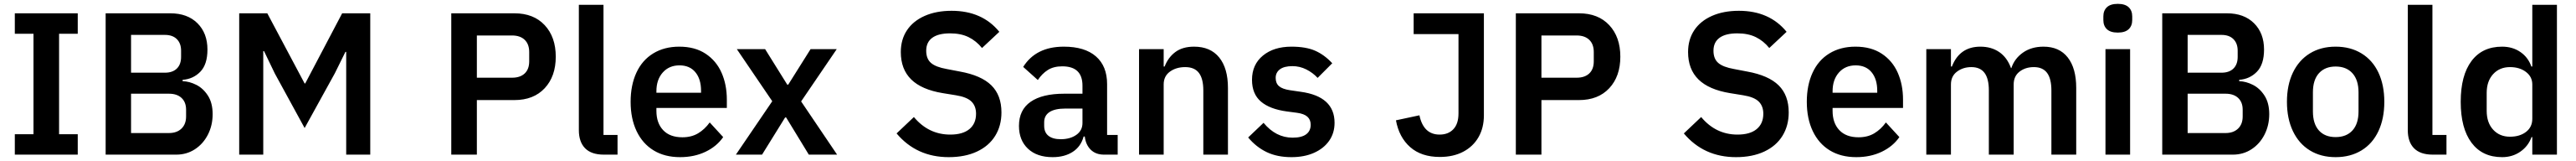

<svg xmlns="http://www.w3.org/2000/svg" viewBox="-20 -802 13386 835"><path d="M384 0H57V-106H154V-627H57V-733H384V-627H287V-106H384Z M529 0V-733H865Q954 -733 1006 -681.5Q1058 -630 1058 -545Q1058 -468 1021 -430Q984 -392 929 -388V-381Q964 -380 1000 -362Q1036 -344 1060.5 -306Q1085 -268 1085 -210Q1085 -152 1060.5 -104Q1036 -56 993 -28Q950 0 896 0ZM837 -425Q877 -425 899 -446.5Q921 -468 921 -507V-539Q921 -577 899 -599Q877 -621 837 -621H661V-425ZM858 -112Q899 -112 923 -135Q947 -158 947 -198V-233Q947 -272 923.5 -294Q900 -316 858 -316H661V-112Z M1348 0H1223V-733H1369L1563 -369H1566L1758 -733H1904V0H1779V-533H1775L1720 -422L1563 -138L1408 -421L1352 -537H1348Z M2458 0H2325V-733H2653Q2753 -733 2810.5 -671.5Q2868 -610 2868 -508Q2868 -406 2810.5 -344.5Q2753 -283 2653 -283H2458ZM2458 -618V-399H2641Q2683 -399 2706.5 -421Q2730 -443 2730 -484V-532Q2730 -573 2706.5 -595.5Q2683 -618 2641 -618Z M3118 0Q3053 0 3020.5 -33Q2988 -66 2988 -127V-777H3116V-102H3189V0Z M3257 -274Q3257 -360 3287 -425Q3317 -490 3374.5 -525Q3432 -560 3510 -560Q3591 -560 3646.5 -523.5Q3702 -487 3729.5 -425Q3757 -363 3757 -285V-242H3391V-227Q3391 -164 3426 -127Q3461 -90 3526 -90Q3573 -90 3607.5 -110.5Q3642 -131 3668 -167L3738 -91Q3705 -43 3646.5 -15Q3588 13 3514 13Q3434 13 3376.5 -22Q3319 -57 3288 -122Q3257 -187 3257 -274ZM3391 -321H3623V-331Q3623 -392 3593.5 -427.5Q3564 -463 3511 -463Q3457 -463 3424 -426Q3391 -389 3391 -329Z M3940 0H3804L3993 -277L3809 -547H3956L4071 -363H4076L4192 -547H4328L4143 -276L4330 0H4183L4065 -193H4060Z M4639 -110 4729 -195Q4805 -104 4918 -104Q4983 -104 5017.5 -132.5Q5052 -161 5052 -212Q5052 -252 5028 -275.5Q5004 -299 4947 -308L4879 -319Q4769 -337 4715 -390Q4661 -443 4661 -532Q4661 -597 4693 -645Q4725 -693 4785 -719.5Q4845 -746 4925 -746Q5084 -746 5173 -637L5083 -553Q5053 -590 5013 -609.5Q4973 -629 4917 -629Q4856 -629 4824.5 -606Q4793 -583 4793 -539Q4793 -497 4818 -475.5Q4843 -454 4900 -444L4968 -431Q5079 -411 5131.5 -359.5Q5184 -308 5184 -219Q5184 -150 5151.5 -97.5Q5119 -45 5057 -16Q4995 13 4910 13Q4743 13 4639 -110Z M5275 -149Q5275 -232 5335.5 -274Q5396 -316 5510 -316H5605V-358Q5605 -458 5500 -458Q5455 -458 5425 -439Q5395 -420 5373 -387L5297 -455Q5363 -560 5508 -560Q5617 -560 5675 -509.5Q5733 -459 5733 -366V-102H5788V0H5717Q5674 0 5648 -25.5Q5622 -51 5617 -94H5611Q5597 -42 5554.5 -14.5Q5512 13 5450 13Q5368 13 5321.5 -31Q5275 -75 5275 -149ZM5605 -164V-239H5516Q5462 -239 5434 -221Q5406 -203 5406 -168V-150Q5406 -115 5428.5 -97.5Q5451 -80 5492 -80Q5541 -80 5573 -102.5Q5605 -125 5605 -164Z M5899 0V-547H6027V-457H6032Q6050 -504 6087.5 -532Q6125 -560 6185 -560Q6270 -560 6315.5 -504Q6361 -448 6361 -346V0H6233V-333Q6233 -394 6210 -424Q6187 -454 6139 -454Q6092 -454 6059.5 -430.5Q6027 -407 6027 -364V0Z M6466 -89 6546 -165Q6610 -88 6697 -88Q6744 -88 6767.5 -105.5Q6791 -123 6791 -155Q6791 -181 6774 -196.5Q6757 -212 6720 -217L6667 -224Q6578 -236 6532 -275.5Q6486 -315 6486 -388Q6486 -467 6542.5 -513.5Q6599 -560 6691 -560Q6766 -560 6814 -539Q6862 -518 6903 -474L6827 -398Q6802 -425 6768 -442Q6734 -459 6696 -459Q6653 -459 6631 -442.5Q6609 -426 6609 -398Q6609 -370 6626.5 -355Q6644 -340 6684 -334L6739 -326Q6915 -302 6915 -165Q6915 -112 6887 -72Q6859 -32 6808.5 -9.5Q6758 13 6691 13Q6617 13 6562.5 -13Q6508 -39 6466 -89Z M7234 -178 7356 -204Q7377 -104 7461 -104Q7506 -104 7532.5 -132Q7559 -160 7559 -214V-625H7326V-733H7691V-204Q7691 -139 7663 -90.5Q7635 -42 7583.5 -15Q7532 12 7462 12Q7366 12 7308 -39Q7250 -90 7234 -178Z M7990 0H7857V-733H8185Q8285 -733 8342.5 -671.5Q8400 -610 8400 -508Q8400 -406 8342.5 -344.5Q8285 -283 8185 -283H7990ZM7990 -618V-399H8173Q8215 -399 8238.5 -421Q8262 -443 8262 -484V-532Q8262 -573 8238.5 -595.5Q8215 -618 8173 -618Z M8730 -110 8820 -195Q8896 -104 9009 -104Q9074 -104 9108.5 -132.5Q9143 -161 9143 -212Q9143 -252 9119 -275.5Q9095 -299 9038 -308L8970 -319Q8860 -337 8806 -390Q8752 -443 8752 -532Q8752 -597 8784 -645Q8816 -693 8876 -719.5Q8936 -746 9016 -746Q9175 -746 9264 -637L9174 -553Q9144 -590 9104 -609.5Q9064 -629 9008 -629Q8947 -629 8915.5 -606Q8884 -583 8884 -539Q8884 -497 8909 -475.5Q8934 -454 8991 -444L9059 -431Q9170 -411 9222.5 -359.5Q9275 -308 9275 -219Q9275 -150 9242.5 -97.5Q9210 -45 9148 -16Q9086 13 9001 13Q8834 13 8730 -110Z M9369 -274Q9369 -360 9399 -425Q9429 -490 9486.5 -525Q9544 -560 9622 -560Q9703 -560 9758.5 -523.5Q9814 -487 9841.5 -425Q9869 -363 9869 -285V-242H9503V-227Q9503 -164 9538 -127Q9573 -90 9638 -90Q9685 -90 9719.5 -110.5Q9754 -131 9780 -167L9850 -91Q9817 -43 9758.5 -15Q9700 13 9626 13Q9546 13 9488.5 -22Q9431 -57 9400 -122Q9369 -187 9369 -274ZM9503 -321H9735V-331Q9735 -392 9705.5 -427.5Q9676 -463 9623 -463Q9569 -463 9536 -426Q9503 -389 9503 -329Z M9990 0V-547H10118V-457H10123Q10163 -560 10271 -560Q10328 -560 10369 -532Q10410 -504 10430 -449H10432Q10448 -498 10492 -529Q10536 -560 10599 -560Q10681 -560 10725 -504Q10769 -448 10769 -346V0H10640V-333Q10640 -394 10617.5 -424Q10595 -454 10549 -454Q10505 -454 10474.5 -430.5Q10444 -407 10444 -364V0H10315V-333Q10315 -394 10292.5 -424Q10270 -454 10224 -454Q10181 -454 10149.5 -430.5Q10118 -407 10118 -364V0Z M10910 -698V-717Q10910 -747 10928.5 -764.5Q10947 -782 10985 -782Q11023 -782 11041.5 -764.5Q11060 -747 11060 -717V-698Q11060 -668 11041.5 -650.5Q11023 -633 10985 -633Q10947 -633 10928.5 -650.5Q10910 -668 10910 -698ZM11049 0H10921V-547H11049Z M11216 0V-733H11552Q11641 -733 11693 -681.5Q11745 -630 11745 -545Q11745 -468 11708 -430Q11671 -392 11616 -388V-381Q11651 -380 11687 -362Q11723 -344 11747.5 -306Q11772 -268 11772 -210Q11772 -152 11747.5 -104Q11723 -56 11680 -28Q11637 0 11583 0ZM11524 -425Q11564 -425 11586 -446.5Q11608 -468 11608 -507V-539Q11608 -577 11586 -599Q11564 -621 11524 -621H11348V-425ZM11545 -112Q11586 -112 11610 -135Q11634 -158 11634 -198V-233Q11634 -272 11610.5 -294Q11587 -316 11545 -316H11348V-112Z M11864 -274Q11864 -361 11895 -425.5Q11926 -490 11983 -525Q12040 -560 12117 -560Q12194 -560 12251.5 -525Q12309 -490 12339.5 -425.5Q12370 -361 12370 -274Q12370 -187 12339.5 -122Q12309 -57 12251.5 -22Q12194 13 12117 13Q12040 13 11983 -22Q11926 -57 11895 -122Q11864 -187 11864 -274ZM12236 -224V-323Q12236 -387 12204.5 -422Q12173 -457 12117 -457Q12062 -457 12030.5 -422.5Q11999 -388 11999 -323V-224Q11999 -160 12030 -125.5Q12061 -91 12117 -91Q12173 -91 12204.5 -125.5Q12236 -160 12236 -224Z M12622 0Q12557 0 12524.5 -33Q12492 -66 12492 -127V-777H12620V-102H12693V0Z M12767 -274Q12767 -411 12823 -485.5Q12879 -560 12982 -560Q13037 -560 13077.5 -532Q13118 -504 13134 -457H13139V-777H13267V0H13139V-91H13135Q13118 -44 13077 -15.5Q13036 13 12982 13Q12879 13 12823 -62Q12767 -137 12767 -274ZM13139 -186V-364Q13139 -404 13106 -429Q13073 -454 13023 -454Q12969 -454 12935.5 -417.5Q12902 -381 12902 -320V-227Q12902 -166 12935.5 -129.5Q12969 -93 13023 -93Q13074 -93 13106.5 -118Q13139 -143 13139 -186Z"/></svg>

Font: IBM Plex Sans JP SemiBold
Style: Regular
Weight: 600
Designer: Mike Abbink; Paul van der Laan; Pieter van Rosmalen; Wujin Sim; Yejin Wi; Jinhee Kim; Boomi Park; Yona Kim; Kichan Ma
Foundry: Sandoll Inc.
Version: Version 1.001